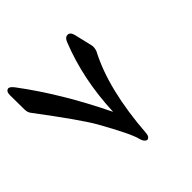

<svg xmlns="http://www.w3.org/2000/svg" viewBox="-190 -703 953 953"><g transform="rotate(-45 286.5 -226.5)"><path d="M332 80.6Q330.6 98.1 321.3 104.7Q312 111.3 302.2 102.3Q292.5 93.3 288.6 77.1Q278.3 31.2 191.9 -122.1Q149.9 -195.8 -2 -397.5Q-11.7 -410.2 -11.7 -431.2L-12.7 -531.7Q-12.7 -555.2 0.7 -560.5Q14.2 -565.9 33.2 -540.5Q171.9 -356 291 -110.8Q299.8 -332 374.5 -517.6Q383.3 -539.6 398.4 -541Q418.9 -543.5 426.3 -515.1L449.2 -418.5Q452.6 -403.3 444.8 -381.3Q353 -207 332 80.6Z"/></g></svg>

Font: Amiri
Style: Bold Slanted
Weight: 700
Italic angle: 9°
Designer: Khaled Hosny
Version: Version 000.107